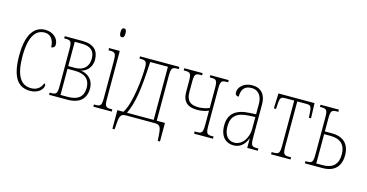

<svg xmlns="http://www.w3.org/2000/svg" viewBox="-86 -1145 3242 1696"><g transform="rotate(15 1534.5 -296.5)"><path d="M212 10C292 10 330 -39 330 -70C330 -78 326 -84 317 -87C303 -41 266 -15 215 -15C118 -15 70 -97 70 -269C70 -456 129 -521 205 -521C271 -521 294 -464 294 -410C315 -411 328 -421 328 -443C328 -496 281 -546 205 -546C120 -546 40 -482 40 -269C40 -77 97 10 212 10Z M385 0H553C664 0 720 -54 720 -145C720 -237 655 -273 602 -279V-280C640 -287 697 -323 697 -405C697 -483 653 -536 548 -536H385V-516H400C447 -516 455 -505 455 -431V-105C455 -31 447 -20 400 -20H385ZM483 -289V-511H545C633 -511 667 -473 667 -405C667 -328 617 -289 545 -289ZM483 -25V-264H550C645 -264 690 -220 690 -145C690 -69 648 -25 550 -25Z M874 -658C888 -658 897 -666 897 -698C897 -729 888 -738 874 -738C860 -738 851 -729 851 -698C851 -666 860 -658 874 -658ZM790 0H958V-20H943C896 -20 888 -31 888 -105V-536H790V-516H805C852 -516 860 -505 860 -431V-105C860 -31 852 -20 805 -20H790Z M1003 145H1023L1028 80C1033 13 1047 0 1093 0H1348C1394 0 1408 13 1413 80L1418 145H1438V-25H1363V-431C1363 -505 1371 -516 1418 -516H1433V-536H1073V-516H1088C1131 -516 1142 -503 1142 -455C1142 -367 1122 -121 1058 -25H1003ZM1091 -25C1141 -130 1160 -254 1173 -511H1335V-25Z M1711 0H1884V-20H1869C1822 -20 1814 -31 1814 -105V-431C1814 -505 1822 -516 1869 -516H1884V-536H1716V-516H1731C1778 -516 1786 -505 1786 -431V-255C1759 -243 1720 -235 1688 -235C1612 -235 1576 -265 1576 -345V-431C1576 -505 1583 -516 1631 -516H1646V-536H1478V-516H1493C1540 -516 1548 -505 1548 -431V-340C1548 -247 1595 -210 1683 -210C1722 -210 1758 -218 1786 -230V-105C1786 -31 1778 -20 1731 -20H1711Z M2073 10C2147 10 2180 -46 2195 -85H2197V0H2294V-20H2279C2232 -20 2224 -31 2224 -105V-407C2224 -493 2180 -546 2099 -546C2021 -546 1974 -496 1974 -450C1974 -426 1987 -417 2007 -417C2007 -489 2039 -521 2099 -521C2167 -521 2196 -466 2196 -402V-307L2138 -304C2016 -298 1949 -249 1949 -140C1949 -31 2009 10 2073 10ZM2073 -15C2014 -15 1979 -62 1979 -140C1979 -228 2025 -274 2135 -279L2196 -282V-170C2196 -102 2153 -15 2073 -15Z M2415 0H2593V-20H2573C2526 -20 2518 -31 2518 -105V-511H2595C2641 -511 2648 -505 2652 -434L2654 -398H2674L2669 -536H2339L2334 -398H2354L2356 -434C2360 -505 2367 -511 2413 -511H2490V-105C2490 -31 2482 -20 2435 -20H2415Z M2724 0H2886C2992 0 3049 -57 3049 -160C3049 -262 2992 -318 2886 -318H2822V-431C2822 -505 2830 -516 2877 -516H2892V-536H2724V-516H2739C2786 -516 2794 -505 2794 -431V-105C2794 -31 2786 -20 2739 -20H2724ZM2822 -25V-293H2881C2973 -293 3019 -246 3019 -160C3019 -71 2973 -25 2881 -25Z"/></g></svg>

Font: Noto Serif ExtraCondensed Thin
Style: Regular
Weight: 100
Width: 2
Designer: Monotype Design Team
Foundry: Monotype Imaging Inc.
Version: Version 2.013